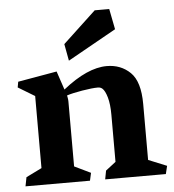

<svg xmlns="http://www.w3.org/2000/svg" viewBox="-52 -762 735 810"><g transform="rotate(-5 316.0 -357.0)"><path d="M26.9 -418.5 31.2 -442.4 196.3 -471.2 222.7 -392.6Q326.7 -475.6 408.7 -475.6Q468.3 -475.6 508.3 -436.8Q548.3 -397.9 548.3 -302.7V-65.9L626 -34.2L617.7 0H360.8L367.7 -36.6L410.6 -69.8V-269.5Q410.6 -314 402.3 -343Q394 -372.1 382.3 -382.3Q374.5 -388.7 364.3 -388.7Q339.4 -388.7 297.1 -381.6Q254.9 -374.5 231.4 -366.7Q231.9 -364.3 233.4 -356.4Q234.9 -348.6 234.9 -340.8V-65.9L303.7 -32.7L296.4 0H23.4L30.8 -38.1L97.2 -70.8V-376ZM378.9 -714.4H440.4L457.5 -627.4L252 -512.2L238.8 -583.5Z"/></g></svg>

Font: Vesper Libre
Style: Bold
Weight: 700
Designer: Robert Keller & Kimya Gandhi
Foundry: Mota Italic
Version: Version 1.058